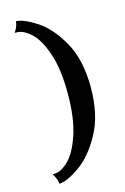

<svg xmlns="http://www.w3.org/2000/svg" viewBox="-118 -743 570 878"><g transform="rotate(-15 166.5 -304.5)"><path d="M303 -309Q303 -178 254.5 -90.5Q206 -3 145 38.5Q84 80 50 80Q50 71 46 59.5Q42 48 37 40Q32 32 31 30H41Q72 30 107.5 -5Q143 -40 168.5 -116.5Q194 -193 194 -309Q194 -425 168.5 -499.5Q143 -574 107.5 -606.5Q72 -639 41 -639H31Q32 -641 37 -649Q42 -657 46 -668Q50 -679 50 -689Q84 -689 145 -650Q206 -611 254.5 -525.5Q303 -440 303 -309Z"/></g></svg>

Font: Red Rose Bold
Style: Regular
Weight: 700
Designer: jaikishan Patel
Version: Version 1.000